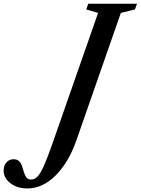

<svg xmlns="http://www.w3.org/2000/svg" viewBox="-272 -782 773 1055"><path d="M-122 253.5Q-176.5 253.5 -214.2 225.2Q-252 197 -252 154.5Q-252 127.5 -236.5 110.2Q-221 93 -197.5 93Q-177 93 -166.5 104.2Q-156 115.5 -150.5 132Q-145 148.5 -140.2 165.2Q-135.5 182 -126.8 193.2Q-118 204.5 -100 204.5Q-81.5 204.5 -65.2 187.2Q-49 170 -30.5 128.5Q-12 87 13.5 14.5L267 -711L202 -730L213 -761.5H481L469.5 -730L392 -711L148 -11.5Q105 111.5 33.2 182.5Q-38.5 253.5 -122 253.5Z"/></svg>

Font: Libre Caslon Condensed SemiBold Italic
Style: Regular
Weight: 600
Italic angle: -22.583°
Designer: Pablo Impallari, Rodrigo Fuenzalida, Katja Schimmel, Ertekin Erdin
Foundry: Pablo Impallari, Rodrigo Fuenzalida
Version: Version 2.000; ttfautohint (v1.8.4.7-5d5b);gftools[0.9.33]